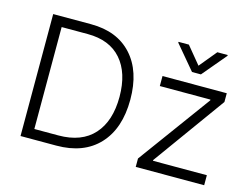

<svg xmlns="http://www.w3.org/2000/svg" viewBox="-102 -933 1451 1106"><g transform="rotate(15 624.0 -380.0)"><path d="M309.7 0H96.6V-727.3H322.4Q478.3 -727.3 565.9 -631.2Q653.4 -535.2 653.4 -365.4Q653.1 -193.2 563 -96.6Q473 0 309.7 0ZM163 -59.7H305.8Q444.2 -59.7 516.7 -140.1Q589.1 -220.5 589.1 -365.4Q588.8 -508.2 519 -587.9Q449.2 -667.6 318.5 -667.6H163ZM783.7 0V-50.1L1099.1 -481.2V-485.8H797.2V-545.5H1180.4V-493.3L870.7 -64.3V-59.7H1191.8V0ZM897 -759.6 981.9 -656.6 1066.8 -759.6H1128.6V-754.6L1008.5 -611.9H955.3L835.2 -754.6V-759.6Z"/></g></svg>

Font: Inter Light BETA
Style: Regular
Weight: 300
Designer: Rasmus Andersson
Foundry: rsms
Version: Version 3.011;git-f93a4a705